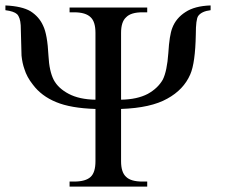

<svg xmlns="http://www.w3.org/2000/svg" viewBox="-20 -690 835 710"><path d="M427.7 -321.3Q487.3 -322.3 526.4 -342.8Q563.5 -363.3 582 -395.5Q597.7 -426.8 602.5 -494.1Q606.4 -559.6 617.2 -586.9Q630.9 -623 666 -645.5Q700.2 -668 758.8 -669.9Q758.8 -664.1 758.8 -652.3Q725.6 -648.4 712.9 -630.9Q704.1 -618.2 704.1 -562.5Q702.1 -457 683.6 -415Q659.2 -358.4 598.6 -325.2Q538.1 -291 427.7 -287.1Q427.7 -222.7 427.7 -93.8Q427.7 -52.7 446.3 -36.1Q463.9 -18.6 506.8 -18.6Q512.7 -18.6 524.4 -18.6Q524.4 -13.7 524.4 0Q453.1 0 237.3 0Q237.3 -4.9 237.3 -18.6Q241.2 -18.6 253.9 -18.6Q296.9 -18.6 315.4 -36.1Q333 -52.7 333 -93.8Q333 -158.2 333 -287.1Q241.2 -290 187.5 -312.5Q132.8 -335 101.6 -377Q79.1 -405.3 70.3 -434.6Q62.5 -456.1 59.6 -484.4Q58.6 -521.5 56.6 -596.7Q54.7 -626 43 -637.7Q31.2 -648.4 0 -652.3Q0 -654.3 0 -659.2Q0 -662.1 0 -669.9Q61.5 -667 92.8 -648.4Q125 -627.9 139.6 -594.7Q155.3 -562.5 159.2 -484.4Q162.1 -426.8 178.7 -394.5Q195.3 -363.3 234.4 -342.8Q273.4 -322.3 333 -321.3Q333 -403.3 333 -568.4Q333 -609.4 315.4 -626Q296.9 -644.5 253.9 -644.5Q248 -644.5 237.3 -644.5Q237.3 -648.4 237.3 -662.1Q308.6 -662.1 524.4 -662.1Q524.4 -657.2 524.4 -644.5Q520.5 -644.5 506.8 -644.5Q463.9 -644.5 446.3 -626Q427.7 -609.4 427.7 -568.4Q427.7 -485.4 427.7 -321.3Z"/></svg>

Font: Griech2
Style: Regular
Weight: 400
Version: 001.007